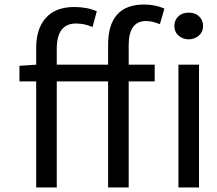

<svg xmlns="http://www.w3.org/2000/svg" viewBox="-20 -829 958 849"><path d="M458 -543V-630Q458 -809 617 -809Q666 -809 707 -791L687 -722Q654 -736 626 -736Q549 -736 549 -629V-543H664V-469H549V0H458V-469H231V0H140V-469H66V-538L140 -543V-616Q140 -702 182 -749Q225 -798 308 -798Q366 -798 408 -779L389 -709Q356 -725 316 -725Q231 -725 231 -613V-543ZM769 0V-543H860V0ZM860 -757Q878 -740 878 -714Q878 -688 860 -672Q840 -655 814 -655Q789 -655 769 -672Q751 -688 751 -714Q751 -740 769 -757Q786 -773 814 -773Q843 -773 860 -757Z"/></svg>

Font: Source Han Sans Regular
Style: Regular
Weight: 400
Designer: Ryoko NISHIZUKA  (kana & ideographs); Paul D. Hunt (Latin, Greek & Cyrillic); Wenlong ZHANG  (bopomofo); Sandoll Communi
Foundry: Adobe Systems Incorporated
Version: Version 1.00 January 18, 2024, initial release